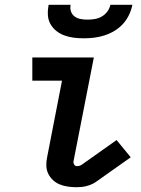

<svg xmlns="http://www.w3.org/2000/svg" viewBox="-20 -770 590 802"><path d="M300 12Q282 12 264 9.5Q246 7 230 0.5Q214 -6 201.5 -17.5Q189 -29 181.5 -44.5Q174 -60 173.5 -78Q173 -96 177 -114L239 -433H115V-530H372L287 -96Q286 -89 290 -82.5Q294 -76 301 -76Q305 -76 310 -77Q315 -78 320 -81L467 -185L526 -113L379 -9Q370 -3 360 1Q350 5 340 7.5Q330 10 320 11Q310 12 300 12ZM330 -610Q309 -610 288.5 -612.5Q268 -615 249 -622Q230 -629 215 -641Q200 -653 190.5 -670Q181 -687 180 -708Q179 -729 183 -750H275Q272 -735 276.5 -722Q281 -709 292 -701Q303 -693 317 -690.5Q331 -688 346 -688Q361 -688 376 -690.5Q391 -693 405 -701Q419 -709 428.5 -722Q438 -735 441 -750H533Q529 -729 519 -708Q509 -687 493.5 -670Q478 -653 458 -641Q438 -629 416 -622Q394 -615 372.5 -612.5Q351 -610 330 -610Z"/></svg>

Font: Lode Term
Style: Bold Italic
Weight: 700
Italic angle: -11°
Monospace: yes
Designer: Belleve Invis
Foundry: Belleve Invis
Version: Version 29.2.0